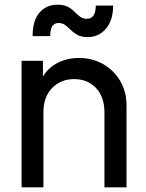

<svg xmlns="http://www.w3.org/2000/svg" viewBox="-20 -798 620 818"><path d="M72 0V-539H163V-472Q186 -510 226 -530.5Q266 -551 317 -551Q374 -551 420 -524.5Q466 -498 492.5 -452.5Q519 -407 519 -349V0H425V-319Q425 -385 389 -423Q353 -461 296 -461Q239 -461 202 -423Q165 -385 165 -319V0ZM354 -640Q327 -640 310.5 -649Q294 -658 282 -670Q270 -682 258 -691Q246 -700 229 -700Q213 -700 203.5 -687.5Q194 -675 194 -644H119Q119 -711 148.5 -744.5Q178 -778 225 -778Q252 -778 269 -769Q286 -760 297.5 -748Q309 -736 321 -727Q333 -718 350 -718Q388 -718 388 -774H462Q462 -712 431.5 -676Q401 -640 354 -640Z"/></svg>

Font: Pitagon Sans Text Medium
Style: Regular
Weight: 500
Designer: Travis Tran
Foundry: Pitagon
Version: Version 1.000; ttfautohint (v1.8.4.7-5d5b);gftools[0.9.26]